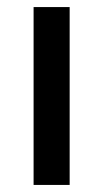

<svg xmlns="http://www.w3.org/2000/svg" viewBox="-20 -523 292 543"><path d="M75 0V-503H177V0Z"/></svg>

Font: REM
Style: Regular
Weight: 400
Designer: Octavio Pardo
Foundry: Ashler Design
Version: Version 1.005;gftools[0.9.28]